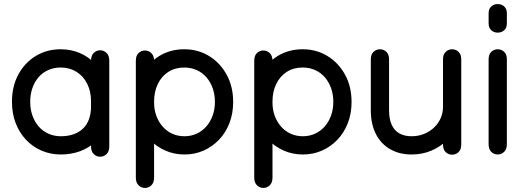

<svg xmlns="http://www.w3.org/2000/svg" viewBox="-20 -751 2591 947"><path d="M519 -452Q519 -477 505.5 -490Q492 -503 474 -503Q456 -503 442.5 -490Q429 -477 429 -452Q429 -435 429 -408.5Q429 -382 429 -351Q429 -320 429 -288Q429 -256 429 -227Q429 -190 418.5 -162Q408 -134 388 -115.5Q368 -97 340.5 -88Q313 -79 280 -79Q247 -79 219 -91.5Q191 -104 171 -127Q151 -150 140 -181Q129 -212 129 -249Q129 -286 140 -317Q151 -348 170.5 -370.5Q190 -393 218 -405.5Q246 -418 279 -418Q323 -418 357 -397Q391 -376 410 -338Q429 -300 429 -251Q429 -236 429 -211.5Q429 -187 429 -163.5Q429 -140 429 -129Q429 -112 429 -95.5Q429 -79 429 -62Q429 -45 429 -29Q429 -4 442.5 9Q456 22 474 22Q492 22 505.5 9Q519 -4 519 -29Q519 -56 519 -79Q519 -102 519 -129Q519 -146 519 -165.5Q519 -185 519 -206.5Q519 -228 519 -251Q519 -308 500.5 -355Q482 -402 449.5 -436.5Q417 -471 373.5 -489.5Q330 -508 279 -508Q211 -508 156.5 -475Q102 -442 70.5 -383.5Q39 -325 39 -249Q39 -192 57 -144.5Q75 -97 108 -62Q141 -27 185 -8Q229 11 280 11Q331 11 374.5 -5Q418 -21 450.5 -51.5Q483 -82 501 -126Q519 -170 519 -227Q519 -270 519 -301.5Q519 -333 519 -357.5Q519 -382 519 -404Q519 -426 519 -452Z M650 125Q650 150 663.5 163Q677 176 695 176Q713 176 726.5 163Q740 150 740 125Q740 100 740 78Q740 56 740 31Q740 6 740 -28Q740 -67 740 -105.5Q740 -144 740 -180.5Q740 -217 740 -250Q740 -299 758.5 -337Q777 -375 810.5 -396.5Q844 -418 889 -418Q922 -418 950 -405.5Q978 -393 998 -370Q1018 -347 1029 -316Q1040 -285 1040 -248Q1040 -211 1028.5 -180Q1017 -149 997 -126.5Q977 -104 949.5 -91.5Q922 -79 890 -79Q857 -79 829.5 -91.5Q802 -104 782 -127Q762 -150 751 -180Q740 -210 740 -246Q740 -295 740 -327Q740 -359 740 -387Q740 -415 740 -451Q740 -476 726.5 -489Q713 -502 695 -502Q677 -502 663.5 -489.5Q650 -477 650 -451Q650 -427 650 -391.5Q650 -356 650 -317.5Q650 -279 650 -246Q650 -191 668 -144Q686 -97 718.5 -62.5Q751 -28 795 -8.5Q839 11 890 11Q940 11 983.5 -8Q1027 -27 1060 -61.5Q1093 -96 1111.5 -143.5Q1130 -191 1130 -248Q1130 -324 1098 -382.5Q1066 -441 1011.5 -474.5Q957 -508 889 -508Q820 -508 766 -475Q712 -442 681 -384Q650 -326 650 -250Q650 -202 650 -159.5Q650 -117 650 -83Q650 -49 650 -23Q650 4 650 30.5Q650 57 650 81Q650 105 650 125Z M1234 125Q1234 150 1247.5 163Q1261 176 1279 176Q1297 176 1310.5 163Q1324 150 1324 125Q1324 100 1324 78Q1324 56 1324 31Q1324 6 1324 -28Q1324 -67 1324 -105.5Q1324 -144 1324 -180.5Q1324 -217 1324 -250Q1324 -299 1342.5 -337Q1361 -375 1394.5 -396.5Q1428 -418 1473 -418Q1506 -418 1534 -405.5Q1562 -393 1582 -370Q1602 -347 1613 -316Q1624 -285 1624 -248Q1624 -211 1612.5 -180Q1601 -149 1581 -126.5Q1561 -104 1533.5 -91.5Q1506 -79 1474 -79Q1441 -79 1413.5 -91.5Q1386 -104 1366 -127Q1346 -150 1335 -180Q1324 -210 1324 -246Q1324 -295 1324 -327Q1324 -359 1324 -387Q1324 -415 1324 -451Q1324 -476 1310.5 -489Q1297 -502 1279 -502Q1261 -502 1247.5 -489.5Q1234 -477 1234 -451Q1234 -427 1234 -391.5Q1234 -356 1234 -317.5Q1234 -279 1234 -246Q1234 -191 1252 -144Q1270 -97 1302.5 -62.5Q1335 -28 1379 -8.5Q1423 11 1474 11Q1524 11 1567.5 -8Q1611 -27 1644 -61.5Q1677 -96 1695.5 -143.5Q1714 -191 1714 -248Q1714 -324 1682 -382.5Q1650 -441 1595.5 -474.5Q1541 -508 1473 -508Q1404 -508 1350 -475Q1296 -442 1265 -384Q1234 -326 1234 -250Q1234 -202 1234 -159.5Q1234 -117 1234 -83Q1234 -49 1234 -23Q1234 4 1234 30.5Q1234 57 1234 81Q1234 105 1234 125Z M1899 -458Q1899 -483 1885.5 -495.5Q1872 -508 1854 -508Q1836 -508 1822.5 -495.5Q1809 -483 1809 -458Q1809 -424 1809 -379.5Q1809 -335 1809 -290Q1809 -245 1809 -207Q1809 -138 1834.5 -89Q1860 -40 1905.5 -14.5Q1951 11 2010 11Q2063 11 2107.5 -8Q2152 -27 2185 -59.5Q2218 -92 2236.5 -134.5Q2255 -177 2255 -224Q2255 -242 2255 -270.5Q2255 -299 2255 -332Q2255 -365 2255 -398Q2255 -431 2255 -458Q2255 -478 2246 -490Q2237 -502 2223.5 -506Q2210 -510 2196.5 -506Q2183 -502 2174 -490Q2165 -478 2165 -458Q2165 -432 2165 -394Q2165 -356 2165 -313Q2165 -270 2165 -228.5Q2165 -187 2165 -153Q2165 -137 2165 -119Q2165 -101 2165 -81Q2165 -61 2165 -38Q2165 -13 2178.5 -0.5Q2192 12 2210 12Q2228 12 2241.5 -0.5Q2255 -13 2255 -38Q2255 -60 2255 -76.5Q2255 -93 2255 -111Q2255 -129 2255 -153Q2255 -176 2255 -216Q2255 -256 2255 -302Q2255 -348 2255 -389.5Q2255 -431 2255 -458Q2255 -478 2246 -490Q2237 -502 2223.5 -506Q2210 -510 2196.5 -506Q2183 -502 2174 -490Q2165 -478 2165 -458Q2165 -432 2165 -397Q2165 -362 2165 -327Q2165 -292 2165 -264Q2165 -236 2165 -224Q2165 -194 2153.5 -168Q2142 -142 2121 -122Q2100 -102 2071.5 -90.5Q2043 -79 2010 -79Q1974 -79 1949 -93.5Q1924 -108 1911.5 -136.5Q1899 -165 1899 -207Q1899 -253 1899 -297Q1899 -341 1899 -382Q1899 -423 1899 -458Z M2390 -40Q2390 -14 2403.5 -1.5Q2417 11 2435 11Q2453 11 2466.5 -2Q2480 -15 2480 -40Q2480 -63 2480 -82.5Q2480 -102 2480 -122Q2480 -142 2480 -165Q2480 -188 2480 -218.5Q2480 -249 2480 -279.5Q2480 -310 2480 -333Q2480 -356 2480 -374.5Q2480 -393 2480 -412.5Q2480 -432 2480 -458Q2480 -483 2466.5 -495.5Q2453 -508 2435 -508Q2417 -508 2403.5 -495.5Q2390 -483 2390 -458Q2390 -433 2390 -411.5Q2390 -390 2390 -371Q2390 -352 2390 -333Q2390 -299 2390 -274Q2390 -249 2390 -224Q2390 -199 2390 -165Q2390 -146 2390 -125.5Q2390 -105 2390 -83Q2390 -61 2390 -40ZM2390 -636Q2390 -613 2403.5 -601.5Q2417 -590 2435 -590Q2453 -590 2466.5 -601.5Q2480 -613 2480 -636Q2480 -647 2480 -654Q2480 -661 2480 -668Q2480 -675 2480 -685Q2480 -708 2466.5 -719.5Q2453 -731 2435 -731Q2417 -731 2403.5 -719.5Q2390 -708 2390 -685Q2390 -675 2390 -668Q2390 -661 2390 -654Q2390 -647 2390 -636Z"/></svg>

Font: Tilt Neon
Style: Regular
Weight: 400
Designer: Andy Clymer
Foundry: Andy Clymer
Version: Version 1.000